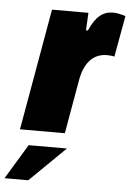

<svg xmlns="http://www.w3.org/2000/svg" viewBox="-110 -635 621 916"><g transform="rotate(5 200.5 -177.0)"><path d="M0 0H214.8L260.3 -258.8C277.3 -354 327.1 -388.7 382.8 -388.7C389.6 -388.7 404.3 -388.2 418.5 -384.8L454.1 -582C432.1 -588.9 412.6 -593.3 395 -593.3C345.2 -593.3 311.5 -565.9 281.7 -498H272.5L276.9 -582H102.5ZM-53.2 238.8H60.5L231 71.8H47.9Z"/></g></svg>

Font: Decalotype Black Italic
Style: Regular
Weight: 900
Italic angle: -10°
Designer: Alfredo Marco Pradil
Foundry: Alfredo Marco Pradil
Version: Version 1.0